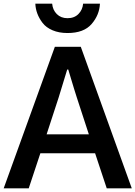

<svg xmlns="http://www.w3.org/2000/svg" viewBox="-24 -1028 739 1048"><path d="M230.5 -294.9H460.9L395.5 -495.1Q388.7 -516.6 380.4 -543Q372.1 -569.3 362.8 -601.1Q353.5 -632.8 348.6 -648.4H342.8Q339.8 -638.7 295.9 -495.1ZM-3.9 0 275.4 -772.5H417L695.3 0H558.6L495.1 -191.4H196.3L132.8 0ZM168.9 -1007.8H260.7Q263.7 -973.6 286.1 -951.2Q308.6 -928.7 344.7 -928.7Q381.8 -928.7 404.3 -951.7Q426.8 -974.6 429.7 -1007.8H521.5Q518.6 -946.3 476.1 -897Q433.6 -847.7 344.7 -847.7Q297.9 -847.7 262.7 -862.8Q227.5 -877.9 208.5 -902.8Q189.5 -927.7 179.7 -954.1Q169.9 -980.5 168.9 -1007.8Z"/></svg>

Font: Gothic A1
Style: Bold
Weight: 700
Version: Version 2.50